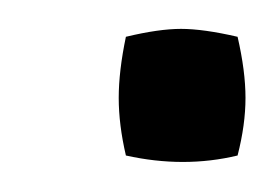

<svg xmlns="http://www.w3.org/2000/svg" viewBox="-20 -112 187 131"><path d="M142.1 -86.9Q147.5 -63.5 147.5 -45.2Q147.5 -26.9 142.1 -5.9Q105.5 2.9 65.9 -5.9Q61 -26.9 61 -45.2Q61 -63.5 65.9 -86.9Q88.4 -92.3 103.5 -92.3Q118.7 -92.3 142.1 -86.9Z"/></svg>

Font: RIT Meera New
Style: Regular
Weight: 400
Designer: Hussain K H
Foundry: RIT
Version: 1.6.2